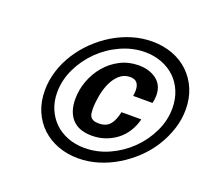

<svg xmlns="http://www.w3.org/2000/svg" viewBox="-127 -893 1155 1065"><g transform="rotate(20 451.0 -361.0)"><path d="M131 -278Q131 -337 149 -394Q167 -451 199.5 -502Q232 -553 276 -595.5Q320 -638 372 -669.5Q424 -701 482 -718.5Q540 -736 600 -736Q665 -736 720 -715.5Q775 -695 815.5 -656.5Q856 -618 879 -564Q902 -510 902 -444Q902 -385 883.5 -328Q865 -271 833 -220Q801 -169 756.5 -126.5Q712 -84 659.5 -52.5Q607 -21 549.5 -3.5Q492 14 432 14Q368 14 313 -6.5Q258 -27 217.5 -65Q177 -103 154 -157Q131 -211 131 -278ZM199 -291Q199 -238 217.5 -194Q236 -150 268.5 -118.5Q301 -87 346.5 -69.5Q392 -52 446 -52Q520 -52 589 -83Q658 -114 711.5 -166Q765 -218 797.5 -285.5Q830 -353 830 -425Q830 -479 811.5 -524Q793 -569 760 -600.5Q727 -632 681.5 -649.5Q636 -667 583 -667Q510 -667 440.5 -635.5Q371 -604 317.5 -551.5Q264 -499 231.5 -431Q199 -363 199 -291ZM306 -291Q306 -345 325.5 -398Q345 -451 380.5 -493Q416 -535 465.5 -560.5Q515 -586 574 -586Q638 -586 680 -554Q722 -522 722 -461Q722 -440 716 -416H602Q605 -434 605 -448Q605 -509 552 -509Q515 -509 489 -485.5Q463 -462 447 -427Q431 -392 423.5 -350Q416 -308 416 -272Q416 -259 417.5 -247Q419 -235 425 -226Q431 -217 442.5 -212Q454 -207 474 -207Q497 -207 513.5 -214Q530 -221 541 -234.5Q552 -248 559.5 -267Q567 -286 572 -309H689Q679 -269 658 -235.5Q637 -202 607 -179Q577 -156 540 -143Q503 -130 461 -130Q384 -130 345 -172.5Q306 -215 306 -291Z"/></g></svg>

Font: Perun
Style: Bold Italic
Weight: 700
Italic angle: -12°
Foundry: Copyright (c) Stefan Peev, Context Ltd, 2016
Version: Version 1.027